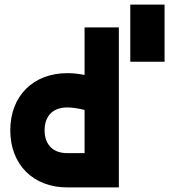

<svg xmlns="http://www.w3.org/2000/svg" viewBox="-20 -820 740 840"><path d="M275 0H500V-700H350V-492C330 -496 304 -500 275 -500C125 -500 25 -400 25 -250C25 -100 125 0 275 0ZM175 -250C175 -300 200 -350 275 -350C298 -350 326 -345 350 -339V-150H275C200 -150 175 -200 175 -250ZM550 -550H700V-800H550Z"/></svg>

Font: LS-VG5000 Bold
Style: Regular
Weight: 400
Designer: Justin Bihan, 2021
Foundry: Justin Bihan, 2021
Version: Version 1.000;Glyphs 3.1.2 (3151)